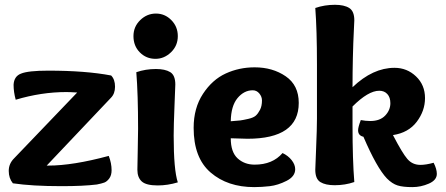

<svg xmlns="http://www.w3.org/2000/svg" viewBox="-20 -763 1842 793"><path d="M379.9 -1Q324.2 5.9 233.9 5.9Q112.8 5.9 33.2 -5.9Q16.1 -26.9 16.1 -57.1Q16.1 -86.9 38.1 -108.9L298.8 -380.9Q269 -382.8 253.9 -382.8Q150.9 -382.8 44.9 -351.1Q36.1 -382.8 36.1 -413.1Q38.1 -448.2 66.9 -459Q96.2 -471.2 179.2 -471.2Q334 -471.2 439 -451.2Q455.1 -435.1 455.1 -404.8Q455.1 -376 438 -358.9L172.9 -79.1H180.2Q280.8 -79.1 429.2 -119.1Q440.9 -88.9 440.9 -60.1Q440.9 -39.1 431.4 -26.1Q421.9 -13.2 410.9 -9Q399.9 -4.9 379.9 -1Z M622.1 -520Q584 -520 557.6 -546.6Q531.2 -573.2 531.2 -613.8Q531.2 -652.8 559.1 -679.9Q586.9 -707 624 -707Q661.1 -707 687.7 -679.9Q714.4 -652.8 714.4 -613.8Q714.4 -574.2 686.3 -547.1Q658.2 -520 622.1 -520ZM624 -478Q662.1 -478 683.1 -465.1Q704.1 -452.1 704.1 -414.1Q704.1 -408.2 700.7 -326.2Q697.3 -244.1 697.3 -203.1Q697.3 -61 714.4 -9.8Q672.4 2.9 631.3 2.9Q584 2.9 565.7 -13.4Q547.4 -29.8 547.4 -62Q547.4 -78.1 548.8 -137Q550.3 -195.8 550.3 -231Q550.3 -374 543 -464.8Q581.1 -478 624 -478Z M1031.7 -484.9Q1106 -484.9 1159.9 -448Q1213.9 -411.1 1213.9 -337.9Q1213.9 -189.9 1002 -189.9Q982.9 -189.9 933.1 -191.9Q933.1 -134.8 961.4 -108.9Q989.7 -83 1031.7 -83Q1106 -83 1147 -130.9Q1169.9 -120.1 1184.6 -101.6Q1199.2 -83 1199.2 -64Q1199.2 -34.2 1163.6 -16.1Q1127.9 2 1094.5 5.9Q1061 9.8 1029.8 9.8Q919.9 9.8 849.9 -50.5Q779.8 -110.8 779.8 -234.9Q779.8 -316.9 818.4 -375.5Q856.9 -434.1 912.4 -459.5Q967.8 -484.9 1031.7 -484.9ZM1023.9 -390.1Q987.8 -390.1 960.9 -357.7Q934.1 -325.2 933.1 -262.2Q960.9 -264.2 972.4 -265.6Q983.9 -267.1 1005.4 -272Q1026.9 -276.9 1036.4 -285.4Q1045.9 -293.9 1054 -309.6Q1062 -325.2 1062 -348.1Q1062 -363.8 1051 -377Q1040 -390.1 1023.9 -390.1Z M1436 -402.8Q1520 -482.9 1609.4 -482.9Q1661.1 -482.9 1698.2 -447.5Q1735.4 -412.1 1735.4 -357.9Q1735.4 -305.2 1701.2 -260Q1667 -214.8 1603 -205.1Q1642.1 -129.9 1662.1 -106.9Q1683.1 -82 1716.3 -82Q1739.3 -82 1771 -90.8Q1784.2 -64.9 1784.2 -44.9Q1784.2 -19 1751.2 -4.6Q1718.3 9.8 1683.1 9.8Q1644 9.8 1622.1 2.9Q1600.1 -3.9 1578.1 -25.9Q1536.1 -69.8 1481 -198.2Q1459 -203.1 1459 -225.1Q1459 -237.8 1470.2 -267.1Q1490.2 -263.2 1509.3 -263.2Q1549.3 -263.2 1570.8 -285.6Q1592.3 -308.1 1592.3 -336.9Q1592.3 -360.8 1579.8 -374.5Q1567.4 -388.2 1546.4 -388.2Q1501 -388.2 1436 -323.2V-245.1Q1436 -102.1 1443.4 -11.2Q1405.3 2 1362.3 2Q1324.2 2 1303.2 -11Q1282.2 -23.9 1282.2 -62Q1282.2 -67.9 1285.6 -149.9Q1289.1 -231.9 1289.1 -272.9V-496.1Q1289.1 -639.2 1282.2 -730Q1320.3 -743.2 1363.3 -743.2Q1401.4 -743.2 1422.4 -730Q1443.4 -716.8 1443.4 -679.2Q1443.4 -671.9 1441.2 -630.9Q1439 -589.8 1437.5 -526.4Q1436 -462.9 1436 -402.8Z"/></svg>

Font: Sukar
Style: black
Weight: 900
Designer: Dario Muhafara - Ghiath Alsory
Foundry: Dario Muhafara - Ghiath Alsory
Version: Version 1.00 March 27, 2016, initial release